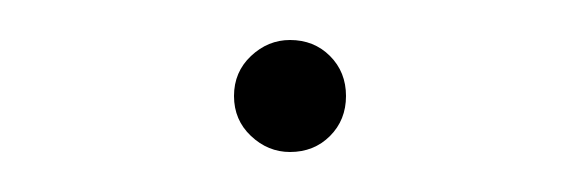

<svg xmlns="http://www.w3.org/2000/svg" viewBox="-20 -430 290 96"><path d="M125 -354Q114 -354 105.5 -362Q97 -370 97 -382Q97 -394 105.5 -402Q114 -410 125 -410Q137 -410 145 -402Q153 -394 153 -382Q153 -370 145 -362Q137 -354 125 -354Z"/></svg>

Font: Ysabeau Office Thin
Style: Regular
Weight: 250
Designer: Christian Thalmann (Catharsis Fonts)
Version: Version 2.001;gftools[0.9.30]; featfreeze: tnum,lnum,ss02